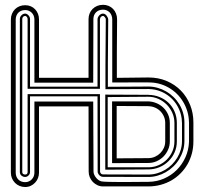

<svg xmlns="http://www.w3.org/2000/svg" viewBox="-20 -770 839 793"><path d="M778.8 -185.8Q778.8 -159.9 772.5 -136Q766.1 -112.1 754.3 -91.4Q742.4 -70.8 725.7 -54Q709 -37.1 688.4 -25.1Q667.7 -13.2 643.4 -6.6Q619.1 0 592.5 0H406Q393.6 0 382.7 -5Q371.8 -10 363.6 -18.4Q355.5 -26.9 350.8 -38Q346.2 -49.1 346.2 -61.5L345.7 -330.6H141.1V-56.6Q141.1 -44.9 136.8 -34.3Q132.6 -23.7 124.9 -15.5Q117.2 -7.3 106.8 -2.4Q96.4 2.4 84 2.4Q71.5 2.4 60.8 -2.1Q50 -6.6 42.1 -14.6Q34.2 -22.7 29.5 -33.4Q24.9 -44.2 24.9 -56.6V-689.5Q24.9 -702.1 29.4 -713Q33.9 -723.9 41.7 -731.8Q49.6 -739.7 60.4 -744.1Q71.3 -748.5 84 -748.5Q96.7 -748.5 107.2 -744Q117.7 -739.5 125.2 -731.4Q132.8 -723.4 137 -712.6Q141.1 -701.9 141.1 -689.5V-448.7H345.7V-690.9Q345.7 -703.6 350.1 -714.4Q354.5 -725.1 362.4 -733Q370.4 -741 381.1 -745.5Q391.8 -750 404.5 -750L405 -750.2Q417.7 -750.2 428.5 -745.7Q439.2 -741.2 447 -733.2Q454.8 -725.1 459.2 -714Q463.6 -702.9 463.6 -689.7L462.6 -551.8V-448.5L593.3 -450Q634.3 -450 668.3 -435.5Q702.4 -421.1 726.9 -396Q751.5 -370.8 765.1 -337Q778.8 -303.2 778.8 -264.4ZM592.8 -19Q627 -19.3 656.9 -32.2Q686.8 -45.2 709.4 -67.5Q731.9 -89.8 745.6 -119.9Q759.3 -149.9 760.7 -184.6V-265.6H760.5Q760 -288.8 753.7 -310.1Q747.3 -331.3 736.2 -349.7Q725.1 -368.2 709.8 -383.1Q694.6 -397.9 676.1 -408.4Q657.7 -418.9 636.5 -424.4Q615.2 -429.9 592.5 -429.4H592.3V-429.7L443.6 -429.4V-689.7Q443.6 -698.5 440.8 -705.9Q438 -713.4 432.9 -718.8Q427.7 -724.1 420.7 -727.2Q413.6 -730.2 405 -730.2L404.5 -730Q396 -730 388.8 -727.1Q381.6 -724.1 376.5 -719Q371.3 -713.9 368.5 -706.7Q365.7 -699.5 365.7 -690.9L365 -428.7H122.1V-689.5Q122.1 -697.8 119.3 -704.8Q116.5 -711.9 111.3 -717.2Q106.2 -722.4 99.2 -725.5Q92.3 -728.5 84 -728.5Q75.4 -728.5 68.2 -725.7Q61 -722.9 55.9 -717.8Q50.8 -712.6 47.9 -705.4Q44.9 -698.2 44.9 -689.5V-56.6Q44.9 -47.9 47.9 -40.6Q50.8 -33.4 55.9 -28.3Q61 -23.2 68.2 -20.4Q75.4 -17.6 84 -17.6Q92.3 -17.6 99.2 -20.8Q106.2 -23.9 111.3 -29.3Q116.5 -34.7 119.3 -41.7Q122.1 -48.8 122.1 -56.6V-350.6H365L366.2 -61.5Q366.2 -54.9 369.5 -47.7Q372.8 -40.5 378.2 -34.3Q383.5 -28.1 390.7 -24Q397.9 -20 406 -20Q407 -20 408.7 -19.8Q410.4 -19.5 416.1 -19.3Q421.9 -19 433.3 -18.8Q444.8 -18.6 465.3 -18.4Q485.8 -18.3 516.8 -18.4Q547.9 -18.6 592.8 -19ZM593.8 -412.6H594Q613.3 -412.4 631.8 -407Q650.4 -401.6 666.7 -392.1Q683.1 -382.6 696.9 -369.1Q710.7 -355.7 720.6 -339.4Q730.5 -323 736.1 -304Q741.7 -284.9 741.7 -264.4V-188Q741.7 -167.5 736 -148.3Q730.2 -129.2 720.1 -112.5Q710 -95.9 695.8 -82.3Q681.6 -68.6 664.9 -59Q648.2 -49.3 629.4 -44.1Q610.6 -38.8 590.8 -39.1L405.3 -39.6Q401.6 -39.6 397.7 -41.3Q393.8 -43 390.6 -46Q387.5 -49.1 385.4 -53.1Q383.3 -57.1 383.3 -61.5L382.8 -372.1H104V-59.1Q104 -54.9 102.2 -51.3Q100.3 -47.6 97.4 -44.9Q94.5 -42.2 90.9 -40.6Q87.4 -39.1 84 -39.1Q79.8 -39.1 75.9 -40.5Q72 -42 68.8 -44.6Q65.7 -47.1 63.8 -50.9Q62 -54.7 62 -59.1V-691.9Q62 -696 63.8 -700Q65.7 -703.9 68.8 -707Q72 -710.2 75.9 -712Q79.8 -713.9 84 -713.9Q87.6 -713.9 91.3 -711.8Q95 -709.7 97.8 -706.5Q100.6 -703.4 102.3 -699.5Q104 -695.6 104 -691.9V-412.1H382.8V-690.9Q382.8 -695.6 385.5 -700.2Q388.2 -705.8 393.7 -709.8Q399.2 -713.9 405.5 -713.9Q410.9 -713.9 415.8 -710Q420.7 -706.1 423.3 -700.4Q425 -698 426 -695.2Q427 -692.4 427 -689.7L425.5 -504.2V-411.6ZM393.3 -61.5Q393.3 -57.6 396.6 -53.6Q399.9 -49.6 405.3 -49.6L590.8 -49.1Q610.1 -48.8 628.1 -54Q646 -59.1 661.7 -68.4Q677.5 -77.6 690.3 -90.6Q703.1 -103.5 712.4 -119Q721.7 -134.5 726.7 -152Q731.7 -169.4 731.7 -188V-264.4H731.4Q731 -292.2 720.3 -317.1Q709.7 -342 691.3 -360.8Q672.9 -379.6 647.8 -390.7Q622.8 -401.9 593.8 -402.3H593.5L415.5 -401.6V-497.6L417 -689.7Q417 -694.8 413.3 -698.5Q411.9 -700.7 409.8 -702.4Q407.7 -704.1 405.5 -704.1Q401.4 -704.1 398.3 -701.5Q395.3 -699 394 -695.6Q392.8 -692.6 392.8 -690.2V-403.1H94V-691.9Q94 -695.8 90.9 -700Q87.9 -704.1 84 -704.1Q78.6 -704.1 75.3 -700.3Q72 -696.5 72 -691.9V-59.1Q72 -53.7 75.7 -51.4Q79.3 -49.1 84 -49.1Q89.4 -49.1 91.7 -52.1Q94 -55.2 94 -59.1V-381.1H392.8ZM593.5 -378.2Q617.9 -377.9 639.3 -369.1Q660.6 -360.4 676.5 -345Q692.4 -329.6 701.4 -308.3Q710.4 -287.1 710.4 -262.2V-186Q710.4 -161.6 701 -140.5Q691.7 -119.4 675.5 -103.8Q659.4 -88.1 637.9 -79.2Q616.5 -70.3 592.3 -70.3L414.8 -69.1V-379.2L593.5 -378.4ZM424.8 -79.1H594.2Q616 -79.3 635.3 -87.9Q654.5 -96.4 669.1 -111Q683.6 -125.5 692 -144.8Q700.4 -164.1 700.4 -186V-262.2Q700.4 -283.9 691.9 -303.6Q683.3 -323.2 668.6 -338Q653.8 -352.8 634.2 -361.6Q614.5 -370.4 592.5 -370.4L424.8 -369.1ZM592.3 -351.1V-351.3H592.5Q610.8 -350.6 627 -343.6Q643.1 -336.7 655.2 -324.8Q667.2 -313 674.3 -297Q681.4 -281 681.4 -262.2V-186Q681.4 -168 674.3 -151.9Q667.2 -135.7 655.2 -123.5Q643.1 -111.3 627 -104.1Q610.8 -96.9 592.5 -96.9L442.9 -96.2V-351.3ZM461.9 -116 594 -116.9Q607.9 -117.2 620.4 -122.8Q632.8 -128.4 642.1 -137.7Q651.4 -147 656.9 -159.4Q662.4 -171.9 662.4 -186V-262.2Q662.4 -276.9 656.7 -289.4Q651.1 -302 641.6 -311.4Q632.1 -320.8 619.4 -326Q606.7 -331.3 592.5 -331.3H592.3V-331.5L461.9 -332.3Z"/></svg>

Font: TafelwerkOT
Style: Regular
Weight: 400
Designer: Peter Wiegel
Foundry: Peter Wiegel, based on an original design named Oxford by Christine Lord, 1969
Version: Version 1.000